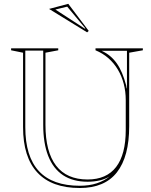

<svg xmlns="http://www.w3.org/2000/svg" viewBox="-20 -956 777 985"><path d="M389.3 8.5Q245.4 8.5 171.9 -70.6Q98.3 -149.6 98.3 -303.6V-685.6L37 -698V-708H278.8V-698L213.2 -685.6V-316.2Q213.2 -177.1 267.8 -106.1Q322.4 -35.2 429.2 -35.2Q526.4 -35.2 575.7 -99.4Q625.1 -163.6 625.1 -289.7V-442.5Q625.1 -486.2 614.8 -525.9Q604.5 -565.6 584.6 -598.9Q564.8 -632.3 535.9 -657.6Q507.1 -682.8 470 -698V-708H712.8V-698L642.8 -685.6V-308.8Q642.8 -152.7 579.9 -72.1Q517 8.5 389.3 8.5ZM389.3 -3Q438 -3 476.3 -15.6Q514.6 -28.1 543.4 -51.5Q520.2 -37.3 491.7 -30.5Q463.1 -23.7 429.2 -23.7Q354.4 -23.7 303.8 -57Q253.2 -90.4 227.4 -155.7Q201.7 -221 201.7 -316.2V-696.5H109.8V-303.6Q109.8 -153.1 179.6 -78.1Q249.3 -3 389.3 -3ZM501.2 -695.4Q525.3 -684.5 544.5 -668.5Q563.7 -652.5 579 -631Q594.2 -609.4 605.9 -581.6Q617.7 -553.7 627.2 -518.2L629.7 -503H631.3V-695.4ZM426.9 -790.1 231.7 -910.2 330.3 -936.4 435.1 -797.5ZM418 -810.1 324.8 -921.9 264 -907.1 415.4 -808.8Z"/></svg>

Font: Kalnia Glaze Thin
Style: Regular
Weight: 100
Version: Version 1.110